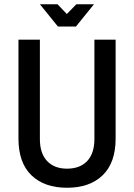

<svg xmlns="http://www.w3.org/2000/svg" viewBox="-20 -873 632 905"><path d="M296 12Q189 12 128 -47Q67 -106 67 -220V-686H168V-218Q168 -150 202 -114Q236 -78 296 -78Q357 -78 391 -114Q425 -150 425 -218V-686H525V-220Q525 -106 464 -47Q403 12 296 12ZM253 -748 168 -853H251L295 -807L340 -853H423L338 -748Z"/></svg>

Font: Archivo Narrow Medium
Style: Regular
Weight: 500
Designer: Hector Gatti
Foundry: Omnibus-Type
Version: Version 3.002